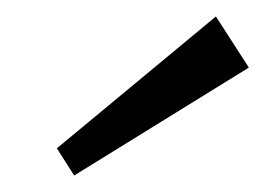

<svg xmlns="http://www.w3.org/2000/svg" viewBox="-20 -802 322 233"><path d="M282 -720 70 -589 49 -622 242 -782Z"/></svg>

Font: Pathway Extreme SemiCondensed Light
Style: Italic
Weight: 300
Width: 4
Italic angle: -8°
Version: Version 1.001;gftools[0.9.26]